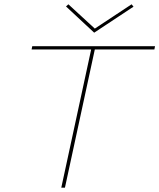

<svg xmlns="http://www.w3.org/2000/svg" viewBox="-20 -873 741 893"><path d="M601 -842 418 -721 287 -843 298 -853 421 -740 592 -853ZM701 -658 698 -643H421L282 0H265L404 -643H127L130 -658Z"/></svg>

Font: EauTestText Thin
Style: Italic
Weight: 250
Italic angle: -12°
Designer: Christian Thalmann (Catharsis Fonts)
Version: Version 0.001;PS 000.001;hotconv 1.0.88;makeotf.lib2.5.64775